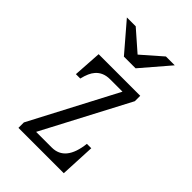

<svg xmlns="http://www.w3.org/2000/svg" viewBox="-227 -861 953 953"><g transform="rotate(45 250.0 -384.0)"><path d="M209 -620.1 82 -768.1H144L250 -675.3L356 -768.1H418L291 -620.1ZM111.8 -540H403.8V-502L165 -47.9H274.9Q369.6 -47.9 385.3 -184.1H416L407.2 0H88.9V-38.1L327.1 -492.2H240.2Q191.4 -492.2 164.1 -460.4Q144 -438 132.8 -390.1H102.1Z"/></g></svg>

Font: BIZ UDMincho
Style: Regular
Weight: 400
Monospace: yes
Designer: TypeBank Co., Ltd.
Foundry: Morisawa Inc.
Version: Version 1.06